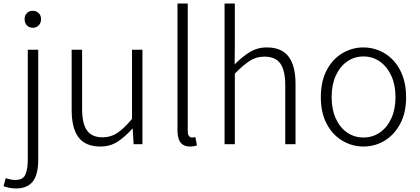

<svg xmlns="http://www.w3.org/2000/svg" viewBox="-57 -815 2371 1085"><path d="M33 250Q13 250 -6 246Q-25 242 -37 237L-25 192Q-15 195 0 198.5Q15 202 30 202Q74 202 87 170Q100 138 100 88V-534H159V90Q159 142 146 178Q133 214 105 232Q77 250 33 250ZM128 -658Q108 -658 95 -671.5Q82 -685 82 -707Q82 -728 95 -741Q108 -754 128 -754Q148 -754 161.5 -741Q175 -728 175 -707Q175 -685 161.5 -671.5Q148 -658 128 -658Z M510 13Q427 13 387.5 -38Q348 -89 348 -193V-534H407V-200Q407 -117 434.5 -78Q462 -39 523 -39Q569 -39 606.5 -64Q644 -89 689 -143V-534H748V0H698L693 -88H691Q651 -43 608.5 -15Q566 13 510 13Z M1017 13Q993 13 977 3Q961 -7 953.5 -28Q946 -49 946 -79V-795H1004V-73Q1004 -55 1011 -46.5Q1018 -38 1028 -38Q1031 -38 1035 -38.5Q1039 -39 1047 -40L1056 7Q1048 9 1039.5 11Q1031 13 1017 13Z M1212 0V-795H1270V-568L1269 -451Q1309 -492 1352.5 -519.5Q1396 -547 1451 -547Q1534 -547 1573.5 -495.5Q1613 -444 1613 -341V0H1555V-333Q1555 -416 1527.5 -455.5Q1500 -495 1437 -495Q1391 -495 1354 -471Q1317 -447 1270 -399V0Z M1997 13Q1933 13 1877.5 -20Q1822 -53 1789 -115.5Q1756 -178 1756 -266Q1756 -355 1789 -418Q1822 -481 1877.5 -514Q1933 -547 1997 -547Q2045 -547 2089 -528Q2133 -509 2166.5 -473Q2200 -437 2219 -384.5Q2238 -332 2238 -266Q2238 -178 2204.5 -115.5Q2171 -53 2116.5 -20Q2062 13 1997 13ZM1997 -38Q2049 -38 2090 -66.5Q2131 -95 2154.5 -146.5Q2178 -198 2178 -266Q2178 -335 2154.5 -386.5Q2131 -438 2090 -467Q2049 -496 1997 -496Q1945 -496 1904 -467Q1863 -438 1840 -386.5Q1817 -335 1817 -266Q1817 -198 1840 -146.5Q1863 -95 1904 -66.5Q1945 -38 1997 -38Z"/></svg>

Font: Noto Sans SC Thin Light
Style: Regular
Weight: 300
Version: Version 2.004-H2;hotconv 1.0.118;makeotfexe 2.5.65603